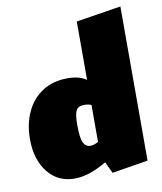

<svg xmlns="http://www.w3.org/2000/svg" viewBox="-83 -794 740 877"><g transform="rotate(-10 287.0 -356.0)"><path d="M535 -727V-12L368 15L343 -38Q260 11 194 11Q116 11 69.5 -48Q23 -107 23 -202Q23 -271 48.5 -326.5Q74 -382 123 -414Q172 -446 240 -446Q295 -446 327 -423V-694ZM290 -124Q308 -124 327 -136V-307Q312 -313 294 -313Q265 -313 256 -294Q247 -275 247 -230Q247 -168 257.5 -146Q268 -124 290 -124Z"/></g></svg>

Font: Ysabeau Black
Style: Regular
Weight: 900
Designer: Christian Thalmann (Catharsis Fonts)
Version: Version 0.003